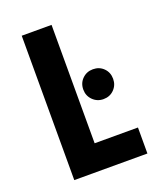

<svg xmlns="http://www.w3.org/2000/svg" viewBox="-120 -703 657 781"><g transform="rotate(-20 208.5 -312.5)"><path d="M66.7 0V-625H195.8V-112.5H383.3V0ZM291.7 -268.8Q264.6 -268.8 245.8 -287.5Q227.1 -306.2 227.1 -333.3Q227.1 -361.1 245.8 -379.5Q264.6 -397.9 291.7 -397.9Q319.4 -397.9 337.8 -379.5Q356.2 -361.1 356.2 -333.3Q356.2 -306.2 337.8 -287.5Q319.4 -268.8 291.7 -268.8Z"/></g></svg>

Font: co2trust
Style: Bold
Weight: 700
Designer: Kristian Moeller
Foundry: Dicotype
Version: Version 1.000